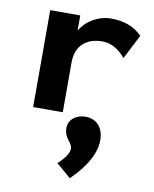

<svg xmlns="http://www.w3.org/2000/svg" viewBox="-87 -548 737 919"><g transform="rotate(10 281.5 -88.5)"><path d="M84 0H228V-242C228 -330 286 -367 356 -367C405 -367 443 -338 469 -306L530 -425C490 -464 442 -482 379 -482C318 -482 259 -448 230 -397V-471H84ZM316 305C389 234 428 164 428 101C428 42 396 2 339 2C297 2 258 27 258 72C258 121 297 136 297 165C297 184 281 212 245 244Z"/></g></svg>

Font: Inconsolata SemiExpanded Black
Style: Regular
Weight: 900
Width: 6
Monospace: yes
Designer: Raph Levien, Cyreal, Brenton Simpson
Foundry: Raph Levien, Cyreal, Google
Version: Version 3.100